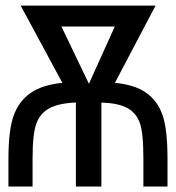

<svg xmlns="http://www.w3.org/2000/svg" viewBox="-20 -679 640 699"><path d="M398.4 -377.4Q470.2 -370.6 511.7 -341.6Q553.2 -312.5 571.5 -260.7Q589.8 -209 589.8 -100.1V0H502V-102.5Q502 -197.3 488.3 -233.4Q474.6 -269.5 441.9 -286.6Q409.2 -303.7 349.1 -305.7V0H256.3V-305.7Q194.3 -303.2 160.6 -285.4Q127 -267.6 112.8 -230.2Q98.6 -192.9 98.6 -102.5V0H10.7V-100.1Q10.7 -206.5 30 -259Q49.3 -311.5 91.8 -340.8Q134.3 -370.1 207 -377.4L55.2 -658.7H546.4ZM303.7 -374 397.9 -582.5H203.6Z"/></svg>

Font: Courier New
Style: Regular
Weight: 400
Designer: Steve Matteson
Foundry: Ascender Corporation
Version: Version 2.00.3